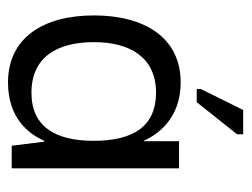

<svg xmlns="http://www.w3.org/2000/svg" viewBox="-92 -510 612 467"><g transform="rotate(90 213.5 -277.0)"><path d="M181 9C268 9 306 -41 323 -79H325L335 0H390V-407H324V-321H323C309 -353 270 -411 181 -411C72 -411 18 -323 18 -200C18 -76 73 9 181 9ZM206 -48C119 -48 83 -111 83 -200C83 -285 118 -351 206 -351C286 -351 323 -298 323 -199C323 -107 289 -48 206 -48ZM307 -548V-563H248L197 -460V-450H229Z"/></g></svg>

Font: OSH Darker Grotesque Medium
Style: Regular
Weight: 500
Designer: Gabriel Lam
Foundry: TypeRant
Version: Version 1.000;Glyphs 3.1.1 (3148)